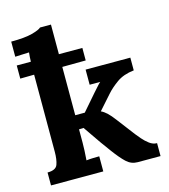

<svg xmlns="http://www.w3.org/2000/svg" viewBox="-112 -844 822 933"><g transform="rotate(-15 299.0 -377.5)"><path d="M29 0V-65Q71 -65 80 -89.5Q89 -114 89 -154V-541L19 -540V-606H90Q90 -618 91 -629.5Q92 -641 93 -652Q77 -651 55.5 -650.5Q34 -650 23 -649V-725Q92 -725 129 -735Q166 -745 176 -755H231V-606H349V-543L231 -542V-299H279L351 -382Q364 -396 372.5 -406Q381 -416 390 -424H337V-500H562V-436Q509 -430 475 -405.5Q441 -381 420 -357L356 -285Q371 -278 385.5 -264.5Q400 -251 421 -223L488 -135Q496 -125 510 -108.5Q524 -92 542 -78.5Q560 -65 580 -65V0H465Q433 0 409 -22.5Q385 -45 354 -87Q336 -111 316.5 -138.5Q297 -166 280.5 -190.5Q264 -215 254 -229L231 -228V-161Q231 -147 230 -121.5Q229 -96 227 -73Q243 -75 262 -75.5Q281 -76 292 -76V0Z"/></g></svg>

Font: Lora
Style: Bold
Weight: 700
Designer: Olga Karpushina, Alexei Vanyashin (Cyrillic)
Foundry: Cyreal
Version: Version 3.006; ttfautohint (v1.8.4.7-5d5b);gftools[0.9.30]